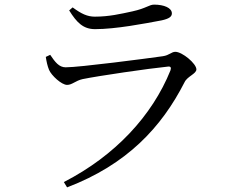

<svg xmlns="http://www.w3.org/2000/svg" viewBox="-20 -764 1040 830"><path d="M192 -462C202 -438 246 -397 270 -397C292 -397 306 -415 337 -422C405 -436 624 -468 705 -476C718 -478 721 -472 717 -460C638 -264 478 -91 256 23L270 46C529 -53 678 -213 778 -409C790 -434 829 -445 829 -464C829 -489 768 -540 738 -540C721 -540 712 -525 684 -521C614 -511 323 -473 264 -473C235 -473 218 -496 197 -527L178 -518C181 -498 185 -479 192 -462ZM723 -706C723 -730 689 -744 646 -744C625 -744 612 -728 553 -715C502 -704 452 -692 390 -692C358 -692 332 -704 294 -732L279 -719C312 -666 340 -638 391 -638C480 -638 605 -662 679 -676C711 -683 723 -692 723 -706Z"/></svg>

Font: Source Han Serif AKR9
Style: Regular
Weight: 400
Designer: Ryoko NISHIZUKA 西塚涼子 (kana & ideographs); Frank Grießhammer (Latin, Greek & Cyrillic); Sandoll Communications 산돌커뮤니케이션, 
Foundry: Adobe Systems Incorporated
Version: Version 1.005;hotconv 1.0.107;makeotfexe 2.5.65593